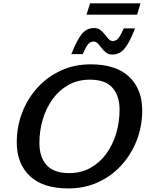

<svg xmlns="http://www.w3.org/2000/svg" viewBox="-20 -1096 876 1128"><path d="M815.5 -447.5Q815.5 -355 783.8 -272.5Q752 -190 694 -126Q636 -62 556.5 -25.5Q477 11 382 11Q232 11 155.2 -62Q78.5 -135 78.5 -259.5Q78.5 -352 110.2 -434.5Q142 -517 200.2 -581Q258.5 -645 337.8 -681.5Q417 -718 512.5 -718Q662 -718 738.8 -645Q815.5 -572 815.5 -447.5ZM211.5 -255.5Q211.5 -173 254 -126Q296.5 -79 386 -79Q456 -79 511 -109.5Q566 -140 604.2 -192.5Q642.5 -245 662.5 -311.8Q682.5 -378.5 682.5 -451.5Q682.5 -534 640.2 -581Q598 -628 508 -628Q438 -628 383 -597.5Q328 -567 289.8 -514.5Q251.5 -462 231.5 -395.2Q211.5 -328.5 211.5 -255.5ZM773.5 -929Q749 -867 728.2 -833.8Q707.5 -800.5 686.5 -788Q665.5 -775.5 640 -775.5Q618.5 -775.5 603.5 -787Q588.5 -798.5 577 -813.8Q565.5 -829 554.5 -840.5Q543.5 -852 530 -852Q513 -852 500 -839Q487 -826 466 -778H399Q424 -840 444.5 -873.2Q465 -906.5 486 -919Q507 -931.5 533 -931.5Q554.5 -931.5 569.5 -920Q584.5 -908.5 596 -893.2Q607.5 -878 618.2 -866.5Q629 -855 642.5 -855Q659.5 -855 672.5 -868Q685.5 -881 707 -929ZM488.5 -1010 509 -1076.5H805.5L785.5 -1010Z"/></svg>

Font: Newsreader 6pt Medium
Style: Italic
Weight: 500
Italic angle: -17°
Designer: Hugues Gentile
Foundry: Production Type
Version: Version 1.003; ttfautohint (v1.8.3)